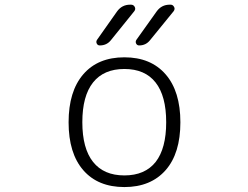

<svg xmlns="http://www.w3.org/2000/svg" viewBox="-20 -796 1040 805"><path d="M674.8 -83Q612.3 -11.7 501.5 -11.7Q390.6 -11.7 329.1 -82.5Q267.6 -153.3 267.6 -283.2Q267.6 -413.1 329.1 -484.4Q390.6 -555.7 501.5 -555.7Q612.3 -555.7 674.3 -484.4Q736.3 -413.1 736.3 -283.2Q736.3 -153.3 674.8 -83ZM445.3 -627.9Q427.7 -605.5 398.4 -605.5Q389.6 -605.5 385.7 -613.3Q381.8 -621.1 386.7 -628.9L470.7 -748Q491.2 -776.4 525.4 -776.4H529.3Q540 -776.4 544.9 -767.1Q549.8 -757.8 543 -749ZM609.4 -627.9Q591.8 -605.5 563.5 -605.5Q554.7 -605.5 550.8 -613.3Q546.9 -621.1 551.8 -628.9L636.7 -748Q657.2 -776.4 691.4 -776.4H695.3Q705.1 -776.4 710 -766.6Q711.9 -762.7 711.9 -759.8Q711.9 -753.9 708 -749ZM632.8 -117.2Q676.8 -173.8 676.8 -283.7Q676.8 -393.6 632.3 -450.2Q587.9 -506.8 501.5 -506.8Q415 -506.8 370.1 -450.2Q325.2 -393.6 325.2 -283.7Q325.2 -173.8 370.1 -117.2Q415 -60.5 501.5 -60.5Q587.9 -60.5 632.8 -117.2Z"/></svg>

Font: Gen Jyuu Gothic L Monospace Light
Style: Regular
Weight: 300
Designer: [Source Han Sans]
Ryoko NISHIZUKA  (kana & ideographs); Paul D. Hunt (Latin, Greek & Cyrillic); Wenlong ZHANG  (bopomofo
Version: Version 1.002.20150607